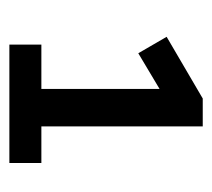

<svg xmlns="http://www.w3.org/2000/svg" viewBox="-42 -704 463 420"><g transform="rotate(90 190.0 -493.5)"><path d="M77 -282V-352H174V-632H210L96 -564L60 -626L195 -705H256V-352H336V-282Z"/></g></svg>

Font: Nunito Sans 12pt SemiBold
Style: Regular
Weight: 600
Designer: Vernon Adams
Foundry: Vernon Adams
Version: Version 3.101;gftools[0.9.27]